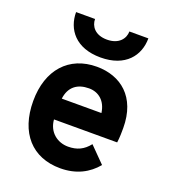

<svg xmlns="http://www.w3.org/2000/svg" viewBox="-138 -841 835 951"><g transform="rotate(20 280.0 -365.0)"><path d="M289 -572C420 -572 480 -651 480 -742H380C380 -705 352 -666 289 -666C225 -666 199 -705 199 -742H99C99 -652 157 -572 289 -572ZM289 12C374 12 436 -22 479 -74L399 -155C370 -118 336 -102 289 -102C233 -102 183 -139 178 -205H511C515 -233 515 -262 515 -282C515 -446 415 -523 289 -523C143 -523 50 -421 50 -256C50 -88 141 12 289 12ZM179 -315C187 -379 228 -409 289 -409C341 -409 380 -375 388 -315Z"/></g></svg>

Font: Overpass ExtraBold
Style: Regular
Weight: 800
Designer: Delve Withrington, Thomas Jockin
Foundry: Delve Fonts
Version: Version 3.000;DELV;Overpass